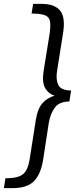

<svg xmlns="http://www.w3.org/2000/svg" viewBox="-28 -869 387 991"><path d="M186 -849Q254 -849 282.5 -814Q311 -779 297 -695L267 -506Q259 -459 273 -430.5Q287 -402 339 -402L330 -345Q278 -345 255 -313.5Q232 -282 224 -236L195 -47Q183 30 147.5 66Q112 102 37 102H-8L0 51Q45 51 70.5 41.5Q96 32 108.5 8Q121 -16 127 -59L157 -251Q167 -311 193 -338.5Q219 -366 254 -375Q223 -384 205.5 -413.5Q188 -443 197 -502L228 -694Q234 -737 230 -759.5Q226 -782 203.5 -790.5Q181 -799 135 -799L143 -849Z"/></svg>

Font: Bitter
Style: Italic
Weight: 400
Italic angle: -9°
Designer: Sol Matas, and Bitter project Authors
Foundry: Sol Matas
Version: Version 2.001